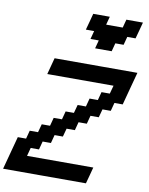

<svg xmlns="http://www.w3.org/2000/svg" viewBox="-125 -1338 1109 1427"><g transform="rotate(10 429.5 -625.0)"><path d="M0 0H625Q630.9 -21 642.1 -62.5Q653.3 -104 658.7 -125H158.7L175.3 -187.5H237.8L254.4 -250H316.9L333.5 -312.5H396L413.1 -375H475.6L492.2 -437.5H554.7L571.3 -500H633.8L650.9 -562.5H713.4L730 -625H792.5Q803.7 -667 825.9 -750.2Q848.1 -833.5 859.4 -875H234.4Q229 -854 217.8 -812.5Q206.5 -771 201.2 -750H701.2L684.1 -687.5H621.6L605 -625H542.5L525.9 -562.5H463.4L446.3 -500H383.8L367.2 -437.5H304.7L288.1 -375H225.6L208.5 -312.5H146L129.4 -250H66.9Q55.7 -208 33.4 -125Q11.2 -42 0 0ZM518.1 -1000H643.1L659.7 -1062.5H722.2L738.8 -1125H801.3Q807.1 -1146 818.4 -1187.5Q829.6 -1229 835 -1250H710L693.4 -1187.5H568.4L585 -1250H460Q454.6 -1229 443.4 -1187.5Q432.1 -1146 426.3 -1125H488.8L472.2 -1062.5H534.7Z"/></g></svg>

Font: Faithful 32x
Style: Oblique
Weight: 400
Foundry: Faithful Resource Pack
Version: Version 1.0; January 27, 2023